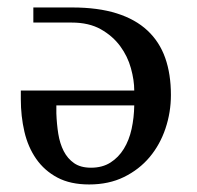

<svg xmlns="http://www.w3.org/2000/svg" viewBox="-20 -489 521 509"><path d="M216.3 0Q166.5 0 132.1 -18.3Q97.7 -36.6 75.9 -67.9Q54.2 -99.1 44.7 -139.9Q35.2 -180.7 35.2 -226.1V-249H335.9Q335.9 -276.4 327.1 -308.1Q318.4 -339.8 298.6 -366.7Q278.8 -393.6 247.3 -411.4Q215.8 -429.2 169.9 -429.2H68.4V-469.2H171.4Q239.7 -469.2 289.3 -453.6Q338.9 -438 370.8 -408.2Q402.8 -378.4 418 -335.4Q433.1 -292.5 433.1 -237.3Q433.1 -191.4 418.7 -148.4Q404.3 -105.5 376.7 -72.5Q349.1 -39.6 308.8 -19.8Q268.6 0 216.3 0ZM221.2 -44.4Q251.5 -44.4 272.9 -58.1Q294.4 -71.8 308.3 -94.5Q322.3 -117.2 328.9 -147.2Q335.4 -177.2 335.9 -209.5H129.4V-188.5Q130.4 -160.2 134.5 -134.3Q138.7 -108.4 148.9 -88.4Q159.2 -68.4 176.5 -56.4Q193.8 -44.4 221.2 -44.4Z"/></svg>

Font: Federov2
Style: Regular
Weight: 400
Designer: Olexa M. Volochay | Cyreal.org
Foundry: Olexa M. Volochay | Cyreal.org
Version: Version 1.000